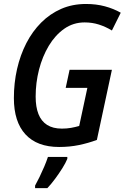

<svg xmlns="http://www.w3.org/2000/svg" viewBox="-20 -745 640 986"><path d="M283.7 9.8Q170.4 9.8 110.8 -54.9Q51.3 -119.6 51.3 -241.2Q51.3 -318.8 67.6 -390.6Q84 -462.4 115.2 -523.2Q146.5 -584 191.7 -629.2Q236.8 -674.3 294.4 -699.5Q352.1 -724.6 421.4 -724.6Q474.1 -724.6 518.6 -712.6Q563 -700.7 600.1 -679.7L554.7 -588.4Q522.5 -607.9 488 -618.9Q453.6 -629.9 414.6 -629.9Q356.4 -629.9 310.1 -597.4Q263.7 -564.9 230.7 -510Q197.8 -455.1 180.4 -387.5Q163.1 -319.8 163.1 -249Q163.1 -195.8 177.5 -159.2Q191.9 -122.6 221.9 -103.5Q252 -84.5 297.9 -84.5Q323.2 -84.5 345 -88.4Q366.7 -92.3 386.7 -98.1L428.7 -293.9H317.4L337.4 -386.7H554.7L477.5 -26.4Q432.6 -9.8 385 0Q337.4 9.8 283.7 9.8ZM160.2 221.2V208Q170.4 189.9 183.1 163.8Q195.8 137.7 207.5 110.1Q219.2 82.5 226.1 61H325.7V70.8Q317.4 91.3 300.3 118.7Q283.2 146 262.9 173.3Q242.7 200.7 223.1 221.2Z"/></svg>

Font: Open Sans SemiCondensed SemiBold
Style: Italic
Weight: 600
Width: 4
Italic angle: -12°
Designer: Monotype Design Team
Foundry: Monotype Imaging Inc.
Version: Version 3.000